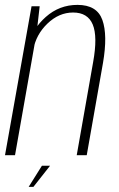

<svg xmlns="http://www.w3.org/2000/svg" viewBox="-33 -620 476 767"><path d="M-13 0H27L113.5 -490L125.5 -595H93ZM273.5 0H313.5L378.5 -369Q397.5 -480 376 -540.2Q354.5 -600.5 276.5 -600.5Q204 -600.5 149.8 -552.2Q95.5 -504 85 -444L100 -421Q110.5 -481.5 156.5 -525.8Q202.5 -570 259 -570Q317.5 -570 337.5 -522Q357.5 -474 339 -371.5ZM81.5 126.5H100.5L167 42H134.5Z"/></svg>

Font: Anybody SemiCondensed ExtraLight
Style: Italic
Weight: 250
Width: 4
Italic angle: -10°
Version: Version 1.113;gftools[0.9.25]